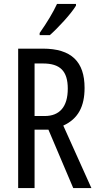

<svg xmlns="http://www.w3.org/2000/svg" viewBox="-20 -963 501 983"><path d="M369 -943H272C251 -898 221 -848 183 -794V-783H235C276 -819 344 -892 369 -934ZM199 -714H73V0H157V-299H228L355 0H448L304 -320C381 -355 413 -419 413 -513C413 -647 346 -714 199 -714ZM200 -638C287 -638 327 -600 327 -509C327 -416 285 -369 209 -369H157V-638Z"/></svg>

Font: Noto Sans UI Condensed
Style: Regular
Weight: 400
Width: 3
Designer: Monotype Design Team
Foundry: Monotype Imaging Inc.
Version: Version 1.901